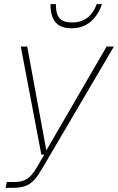

<svg xmlns="http://www.w3.org/2000/svg" viewBox="-20 -754 568 924"><path d="M325 -618C399 -618 446 -664 471 -734H445C425 -676 383 -646 329 -646C273 -646 249 -666 249 -734H223C223 -650 259 -618 325 -618ZM7 150H40C111 150 141 129 180 62L528 -530H493L203 -30L111 -530H80L179 -10H193L158 50C125 107 99 122 45 122H13Z"/></svg>

Font: Geist Thin
Style: Italic
Weight: 100
Italic angle: -12°
Designer: Basement.studio, Andrés Briganti, Mateo Zaragoza
Foundry: Basement.studio, Vercel, Andrés Briganti, Guido Ferreyra, Mateo Zaragoza
Version: Version 1.500